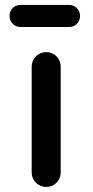

<svg xmlns="http://www.w3.org/2000/svg" viewBox="-20 -739 371 769"><path d="M106.9 -47.4C106.9 -16.1 132.8 9.8 165.5 9.8C197.3 9.8 223.1 -15.6 223.1 -47.4V-471.7C223.1 -504.9 197.3 -530.3 165.5 -530.3C132.8 -530.3 106.9 -504.9 106.9 -471.7ZM300.8 -675.3C300.8 -698.7 281.7 -719.2 257.8 -719.2H61C37.1 -719.2 18.1 -699.7 18.1 -674.8C18.1 -651.4 37.1 -630.9 61 -630.9H257.8C281.7 -630.9 300.8 -650.4 300.8 -675.3Z"/></svg>

Font: Supermercado One
Style: Regular
Weight: 400
Designer: James Grieshaber
Foundry: James Grieshaber
Version: Version 1.002